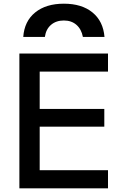

<svg xmlns="http://www.w3.org/2000/svg" viewBox="-20 -1020 673 1040"><path d="M326 -1000Q423 -1000 481 -952.5Q539 -905 546 -820H429Q421 -862 394 -885.5Q367 -909 326 -909Q284 -909 256.5 -885.5Q229 -862 223 -820H106Q112 -905 170.5 -952.5Q229 -1000 326 -1000ZM85 0V-730H565V-632H195V-430H545V-334H195V-98H565V0Z"/></svg>

Font: M PLUS 2 Medium
Style: Regular
Weight: 500
Designer: Coji Morishita
Foundry: UNDERFOREST DESIGN
Version: Version 1.001